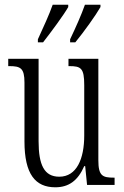

<svg xmlns="http://www.w3.org/2000/svg" viewBox="-20 -786 526 816"><path d="M278 -619V-606H300C337 -651 387 -721 407 -756V-766H341C325 -721 304 -674 278 -619ZM141 -619V-606H163C198 -651 250 -721 270 -756V-766H204C188 -721 166 -674 141 -619ZM215 10C272 10 311 -18 338 -80H342L350 0H467V-31H464C416 -31 398 -38 398 -105V-536H271V-505H274C324 -505 338 -497 338 -424V-210C338 -111 306 -35 232 -35C168 -35 144 -85 144 -186V-536H15V-505H19C67 -505 84 -497 84 -435V-185C84 -46 130 10 215 10Z"/></svg>

Font: Noto Serif Hebrew ExtraCondensed Light
Style: Regular
Weight: 300
Width: 2
Designer: Monotype Design Team
Foundry: Monotype Imaging Inc.
Version: Version 2.004